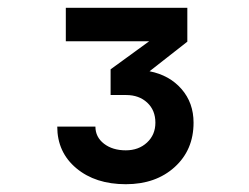

<svg xmlns="http://www.w3.org/2000/svg" viewBox="-20 -850 640 493"><path d="M303 -377Q225 -377 176 -418Q127 -459 127 -525H225Q225 -498 247 -481Q269 -464 303 -464Q336 -464 357.5 -484Q379 -504 379 -535Q379 -567 358 -586.5Q337 -606 304 -606H264V-672L363 -744H149V-830H461V-743L364 -667Q415 -657 446 -621.5Q477 -586 477 -535Q477 -465 428.5 -421Q380 -377 303 -377Z"/></svg>

Font: JetBrains Mono NL ExtraBold
Style: Regular
Weight: 800
Designer: Philipp Nurullin, Konstantin Bulenkov
Foundry: JetBrains
Version: Version 2.304; ttfautohint (v1.8.4.7-5d5b)